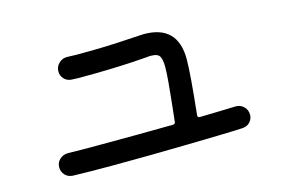

<svg xmlns="http://www.w3.org/2000/svg" viewBox="-69 -714 1138 767"><g transform="rotate(-15 500.0 -330.5)"><path d="M896 -147Q896 -130 884 -117Q872 -104 853 -103Q815 -101 753 -99.5Q691 -98 615.5 -96.5Q540 -95 461 -94Q382 -93 309 -93Q263 -93 222.5 -93.5Q182 -94 149 -95Q130 -96 117.5 -109Q105 -122 105 -141Q105 -161 119.5 -174Q134 -187 153 -187Q180 -186 216 -186Q252 -186 293 -186Q361 -186 438 -186.5Q515 -187 589 -188Q596 -188 598 -196Q602 -232 606.5 -274Q611 -316 614.5 -355.5Q618 -395 618 -421Q618 -448 610.5 -462.5Q603 -477 574 -477Q571 -477 567 -477Q563 -477 558 -476Q538 -474 494.5 -471.5Q451 -469 398 -467.5Q345 -466 297 -466Q283 -466 269.5 -466Q256 -466 244 -467Q225 -468 213 -481Q201 -494 201 -512Q201 -532 216 -546Q231 -560 251 -559Q266 -558 282.5 -558Q299 -558 316 -558Q360 -558 406 -559.5Q452 -561 490 -563.5Q528 -566 549 -567Q554 -567 559.5 -567.5Q565 -568 569 -568Q709 -568 709 -427Q709 -399 704.5 -341Q700 -283 691 -200V-198Q691 -190 700 -190Q745 -191 783 -192Q821 -193 847 -194Q867 -195 881.5 -181.5Q896 -168 896 -147Z"/></g></svg>

Font: Kiwi Maru Medium
Style: Regular
Weight: 500
Designer: Hiroki-Chan
Version: Version 1.100